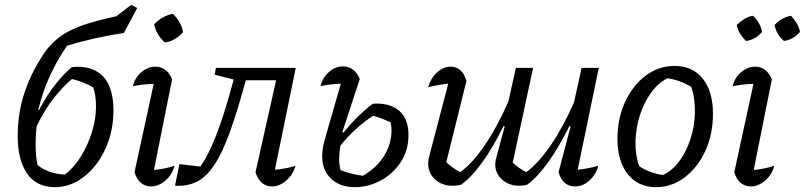

<svg xmlns="http://www.w3.org/2000/svg" viewBox="-20 -763 3320 792"><path d="M207 9Q130 9 91.5 -47.5Q53 -104 53 -202Q53 -302 84.5 -391Q116 -480 173 -559Q200 -592 233 -615.5Q266 -639 319 -658Q372 -677 460 -696L521 -743L546 -730L491 -627Q431 -618 370.5 -604.5Q310 -591 256 -574Q214 -512 184.5 -447Q155 -382 138 -310L141 -309Q176 -375 210.5 -417.5Q245 -460 276 -486Q357 -495 402.5 -450.5Q448 -406 448 -307Q448 -242 429 -185Q410 -128 376.5 -84.5Q343 -41 299.5 -16Q256 9 207 9ZM127 -168Q127 -147 128.5 -125.5Q130 -104 135 -82Q157 -64 186.5 -54Q216 -44 248 -43Q285 -71 314 -118Q343 -165 359.5 -219Q376 -273 376 -323Q376 -344 373.5 -364Q371 -384 364 -403Q345 -414 322 -423Q299 -432 277 -437Q241 -407 203.5 -360.5Q166 -314 131 -242Q129 -224 128 -205.5Q127 -187 127 -168ZM203 -20Q211 -22 219 -26Z M700 -79Q689 -40 661 -17Q633 6 603 6Q579 6 561 -9Q543 -24 535 -53L614 -417Q566 -416 528 -407Q537 -444 564 -466Q591 -488 621 -488Q668 -488 690 -436L615 -62Q660 -66 700 -79ZM693 -706Q709 -691 720.5 -671Q732 -651 735 -630Q721 -614 701 -602Q681 -590 660 -588Q626 -617 616 -663Q631 -679 651 -690.5Q671 -702 693 -706Z M702 3 720 -86 807 -76Q841 -126 872 -205.5Q903 -285 936 -406L944 -435L865 -455L871 -483H1200L1114 -63Q1158 -66 1199 -79Q1188 -42 1160.5 -18Q1133 6 1102 6Q1077 6 1059.5 -9.5Q1042 -25 1034 -53L1119 -432H994Q959 -303 928 -217.5Q897 -132 864 -82.5Q831 -33 792 -13.5Q753 6 702 3Z M1445 9Q1382 9 1345.5 -26Q1309 -61 1309 -118Q1309 -149 1319 -185L1386 -418Q1364 -417 1343.5 -414.5Q1323 -412 1302 -408Q1311 -443 1337 -466Q1363 -489 1394 -489Q1443 -489 1464 -437L1392 -218L1397 -216Q1430 -257 1462.5 -288Q1495 -319 1518 -335Q1585 -340 1625 -307.5Q1665 -275 1665 -206Q1665 -142 1632.5 -93.5Q1600 -45 1549.5 -18Q1499 9 1445 9ZM1379 -106Q1379 -82 1385 -61Q1407 -53 1430 -47Q1453 -41 1477 -38Q1533 -70 1564 -119.5Q1595 -169 1595 -226Q1595 -243 1591 -259Q1573 -267 1555 -274Q1537 -281 1519 -285Q1489 -267 1451.5 -233.5Q1414 -200 1384 -162Q1379 -132 1379 -106Z M1882 -1Q1839 9 1805.5 -4Q1772 -17 1756 -47Q1740 -77 1750 -116L1829 -418Q1784 -413 1746 -403Q1757 -441 1783 -464.5Q1809 -488 1839 -488Q1887 -488 1904 -429L1821 -94Q1850 -67 1879 -53Q1929 -90 1980 -164.5Q2031 -239 2077 -344L2108 -483H2179L2095 -92Q2122 -67 2151 -53Q2201 -90 2251.5 -163.5Q2302 -237 2348 -341L2379 -483H2450L2363 -63Q2404 -67 2448 -79Q2438 -42 2411 -18Q2384 6 2352 6Q2301 6 2284 -53L2334 -242L2329 -243Q2285 -155 2240.5 -93Q2196 -31 2154 -1Q2112 9 2079.5 -4.5Q2047 -18 2032 -46.5Q2017 -75 2027 -112L2062 -242L2057 -243Q2014 -155 1969 -93Q1924 -31 1882 -1Z M2686 9Q2612 9 2569.5 -44.5Q2527 -98 2527 -190Q2527 -274 2558.5 -342.5Q2590 -411 2643.5 -451Q2697 -491 2763 -491Q2837 -491 2879 -438.5Q2921 -386 2921 -293Q2921 -209 2889.5 -140.5Q2858 -72 2804.5 -31.5Q2751 9 2686 9ZM2715 -41Q2753 -59 2782 -98Q2811 -137 2828 -189Q2845 -241 2846.5 -297Q2848 -353 2832 -404Q2785 -433 2733 -440Q2695 -421 2666 -381Q2637 -341 2620 -289Q2603 -237 2601.5 -181.5Q2600 -126 2616 -78Q2659 -49 2715 -41Z M3174 -79Q3163 -40 3135 -17Q3107 6 3077 6Q3053 6 3035 -9Q3017 -24 3009 -53L3088 -417Q3040 -416 3002 -407Q3011 -444 3038 -466Q3065 -488 3095 -488Q3142 -488 3164 -436L3089 -62Q3134 -66 3174 -79ZM3086 -698Q3118 -668 3123 -631Q3096 -599 3057 -594Q3043 -608 3032.5 -625Q3022 -642 3019 -660Q3033 -674 3050 -684.5Q3067 -695 3086 -698ZM3243 -698Q3257 -683 3267 -666Q3277 -649 3280 -631Q3251 -599 3214 -594Q3183 -620 3175 -660Q3204 -691 3243 -698Z"/></svg>

Font: Piazzolla
Style: Italic
Weight: 400
Italic angle: -11.3°
Designer: Juan Pablo del Peral
Foundry: Huerta Tipografica
Version: Version 1.330